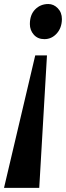

<svg xmlns="http://www.w3.org/2000/svg" viewBox="-40 -768 321 932"><path d="M150.5 144H-20.5L131 -499H188ZM260.5 -675Q260 -632.5 235.2 -605.2Q210.5 -578 175.5 -578Q143 -578 124 -599.8Q105 -621.5 105 -651Q105 -696.5 130.8 -722.5Q156.5 -748.5 194.5 -748.5Q220.5 -748.5 240.5 -728Q260.5 -707.5 260.5 -675Z"/></svg>

Font: Merriweather 96pt Black
Style: Italic
Weight: 900
Italic angle: -7.8°
Version: Version 2.101